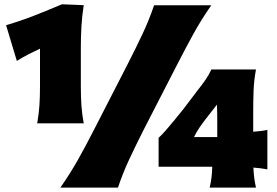

<svg xmlns="http://www.w3.org/2000/svg" viewBox="-20 -859 1267 879"><path d="M150.4 -294.4Q157.7 -336.4 160.4 -375.2Q163.1 -414.1 163.1 -463.9V-636.2Q137.7 -624.5 111.1 -610.8Q84.5 -597.2 57.1 -580.1L7.8 -743.7Q76.2 -763.7 138.7 -788.3Q201.2 -813 263.7 -839.4L363.3 -835.4Q355.5 -785.2 352.8 -737.8Q350.1 -690.4 350.1 -642.6V-463.9Q350.1 -414.1 352.8 -375.2Q355.5 -336.4 363.3 -294.4ZM256.3 0Q301.3 -64.5 336.7 -127.2Q372.1 -189.9 412.6 -269.5L561 -558.6Q603 -640.6 633.1 -704.8Q663.1 -769 685.5 -835H947.3Q901.4 -769 866 -704.8Q830.6 -640.6 788.6 -558.6L640.1 -269.5Q599.6 -189.9 570.6 -127.2Q541.5 -64.5 520 0ZM1140.1 -91.8Q1141.1 -67.9 1143.8 -46.1Q1146.5 -24.4 1151.9 0H939.9Q945.8 -25.9 948.5 -48.3Q951.2 -70.8 951.7 -95.7H706.1V-228Q720.7 -241.2 740.5 -263.9Q760.3 -286.6 781.2 -312.3Q802.2 -337.9 819.8 -359.9L885.7 -446.8Q904.3 -469.7 920.9 -493.9Q937.5 -518.1 947.8 -541H1151.9Q1142.6 -490.7 1140.9 -443.1Q1139.2 -395.5 1139.2 -348.6V-255.9Q1175.3 -258.3 1204.1 -264.2V-83.5Q1190.4 -86.4 1174.1 -88.4Q1157.7 -90.3 1140.1 -91.8ZM868.2 -231.4H974.6V-310.5Q974.6 -345.7 973.1 -379.9L920.9 -313Q905.8 -293.5 891.8 -272.7Q877.9 -252 868.2 -231.4Z"/></svg>

Font: Pinar Black
Style: Regular
Weight: 900
Designer: Amin Abedi
Version: Version 3.000